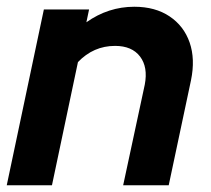

<svg xmlns="http://www.w3.org/2000/svg" viewBox="-22 -549 624 569"><path d="M-2 0 108 -521H242L234 -483Q299 -529 376 -529Q438 -529 480.5 -500.5Q523 -472 540 -423Q557 -374 544 -311L478 0H343L407 -298Q417 -350 393 -381.5Q369 -413 319 -413Q287 -413 259.5 -401Q232 -389 209 -365L132 0Z"/></svg>

Font: Red Hat Display ExtraBold
Style: Italic
Weight: 800
Italic angle: -12°
Designer: Pentagram, MCKL
Foundry: Pentagram, MCKL
Version: Version 1.023